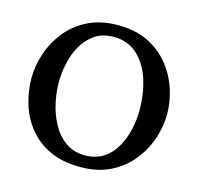

<svg xmlns="http://www.w3.org/2000/svg" viewBox="-106 -829 989 957"><g transform="rotate(15 388.5 -350.0)"><path d="M389 16Q294 16 227.5 -16Q161 -48 119 -101.5Q77 -155 58 -220Q39 -285 39 -350Q39 -413 60.5 -477.5Q82 -542 125 -596Q168 -650 234 -683Q300 -716 389 -716Q480 -716 546 -683Q612 -650 655 -595.5Q698 -541 718.5 -477Q739 -413 739 -350Q739 -288 717.5 -223.5Q696 -159 653 -105Q610 -51 544 -17.5Q478 16 389 16ZM397 -46Q452 -47 491 -72.5Q530 -98 554 -140.5Q578 -183 589.5 -233Q601 -283 601 -332Q601 -421 576.5 -494.5Q552 -568 502.5 -611.5Q453 -655 379 -654Q324 -653 285.5 -626.5Q247 -600 222.5 -557.5Q198 -515 187 -464Q176 -413 176 -364Q176 -314 188 -259Q200 -204 226 -155.5Q252 -107 294.5 -76.5Q337 -46 397 -46Z"/></g></svg>

Font: Lora SemiBold
Style: Regular
Weight: 600
Designer: Olga Karpushina, Alexei Vanyashin (Cyrillic)
Foundry: Cyreal
Version: Version 3.011; ttfautohint (v1.8.4.7-5d5b)